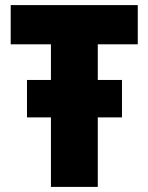

<svg xmlns="http://www.w3.org/2000/svg" viewBox="-20 -734 583 754"><path d="M180 0V-273H86V-420H180V-560H22V-714H521V-560H364V-420H459V-273H364V0Z"/></svg>

Font: Noto Sans SemiCondensed Black
Style: Regular
Weight: 900
Width: 4
Designer: Monotype Design Team
Foundry: Monotype Imaging Inc.
Version: Version 2.013; ttfautohint (v1.8.4.7-5d5b)